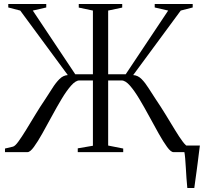

<svg xmlns="http://www.w3.org/2000/svg" viewBox="-20 -763 1022 963"><path d="M919.5 180Q917 156 915.2 129.5Q913.5 103 912 77.8Q910.5 52.5 908.8 31.5Q907 10.5 904.5 -2L874.5 -33H982.5Q980 -13 977.2 8.2Q974.5 29.5 971.8 51.8Q969 74 966 96Q963 118 960 139.2Q957 160.5 954.5 180ZM5 0V-18L45 -27.5Q55.5 -30 72.2 -53Q89 -76 110.8 -111.5Q132.5 -147 157 -187.5Q181.5 -228 207 -265.5Q225.5 -293 242.2 -320Q259 -347 277.8 -366Q296.5 -385 320 -386.5L81.5 -710L21.5 -725.5V-743H212V-725.5L144.5 -710L357.5 -390.5H446V-710L375 -725V-743H593V-725L522.5 -710V-390.5H610.5L823.5 -710L756 -725.5V-743H946.5V-725.5L886.5 -710L648 -386.5Q672 -385 690.5 -366Q709 -347 725.8 -320Q742.5 -293 761 -265.5Q786.5 -228 811.2 -187.5Q836 -147 857.5 -111.5Q879 -76 896.2 -53Q913.5 -30 924 -27.5L963 -18V0H850Q837 0 818 -26Q799 -52 776 -93Q753 -134 728.2 -179.8Q703.5 -225.5 679 -266.5Q654.5 -307.5 631.8 -333.5Q609 -359.5 590 -359.5H522.5V-33L598 -18V0H370V-19L446 -32V-359.5H378Q359.5 -359.5 336.5 -333.5Q313.5 -307.5 289 -266.5Q264.5 -225.5 239.8 -179.8Q215 -134 192 -93Q169 -52 150 -26Q131 0 118 0Z"/></svg>

Font: Merriweather 144pt Light
Style: Regular
Weight: 300
Version: Version 2.100